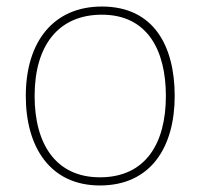

<svg xmlns="http://www.w3.org/2000/svg" viewBox="-20 -558 615 588"><path d="M515 -264C515 -417 451 -538 292 -538C145 -538 59 -432 59 -264C59 -107 134 10 286 10C443 10 515 -109 515 -264ZM86 -264C86 -420 160 -513 292 -513C433 -513 488 -402 488 -264C488 -119 426 -15 286 -15C151 -15 86 -117 86 -264Z"/></svg>

Font: Noto Sans Lao Thin
Style: Regular
Weight: 100
Designer: Monotype Design Team
Foundry: Monotype Imaging Inc.
Version: Version 2.003